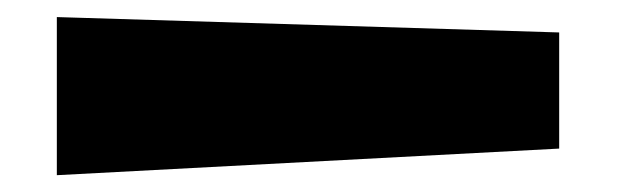

<svg xmlns="http://www.w3.org/2000/svg" viewBox="-20 57 730 226"><path d="M638.2 231.9 46.9 263.2V77.1L638.2 95.2Z"/></svg>

Font: Peralta
Style: Regular
Weight: 400
Designer: Astigmatic (AOETI)
Foundry: Astigmatic (AOETI)
Version: Version 1.000